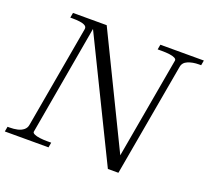

<svg xmlns="http://www.w3.org/2000/svg" viewBox="-132 -861 1100 1012"><g transform="rotate(20 418.0 -355.0)"><path d="M-11 0 -6 -28H5Q29 -28 49 -32.5Q69 -37 82.5 -48Q96 -59 99 -76L200 -649Q203 -663 192 -670Q181 -677 162 -679.5Q143 -682 120 -682H108L113 -710H302L613 -71L599 -63L704 -658Q705 -666 694.5 -671.5Q684 -677 665 -679.5Q646 -682 622 -682H598L603 -710H847L842 -682H830Q795 -682 768.5 -671Q742 -660 738 -634L626 0H567L228 -693L246 -696L133 -51Q132 -44 143.5 -38.5Q155 -33 174.5 -30.5Q194 -28 216 -28H239L234 0Z"/></g></svg>

Font: Roboto Serif 120pt Expanded Light
Style: Italic
Weight: 300
Width: 7
Italic angle: -10°
Designer: Greg Gazdowicz
Foundry: Commercial Type
Version: Version 1.008